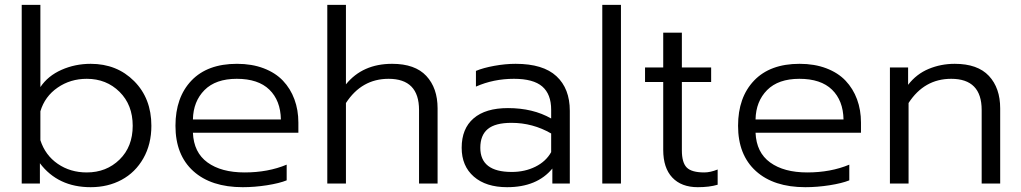

<svg xmlns="http://www.w3.org/2000/svg" viewBox="-20 -759 4221 794"><path d="M355 15.1Q219.7 15.1 145 -84V0H69.8V-738.8H147V-398.9Q178.2 -445.3 234.4 -470.2Q290.5 -495.1 355 -495.1Q463.4 -495.1 534.7 -423.6Q606 -352.1 606 -238.8Q606 -162.6 572.8 -104.2Q539.6 -45.9 482.9 -15.4Q426.3 15.1 355 15.1ZM338.9 -45.9Q419.9 -45.9 474.4 -99.1Q528.8 -152.3 528.8 -238.8Q528.8 -325.2 474.4 -379.2Q419.9 -433.1 338.9 -433.1Q271 -433.1 218.3 -396.7Q165.5 -360.4 147 -298.8V-179.2Q167 -117.2 218.8 -81.5Q270.5 -45.9 338.9 -45.9Z M983.9 15.1Q853 15.1 779.3 -51.5Q705.6 -118.2 705.6 -238.8Q705.6 -356.4 771.7 -425.8Q837.9 -495.1 960 -495.1Q1021.5 -495.1 1070.3 -476.6Q1119.1 -458 1150.1 -425.3Q1181.2 -392.6 1197.5 -348.4Q1213.9 -304.2 1213.9 -252V-210H777.8Q781.2 -128.4 838.1 -87.2Q895 -45.9 991.7 -45.9Q1088.4 -45.9 1165.5 -78.1V-13.2Q1135.3 -1 1084 7.1Q1032.7 15.1 983.9 15.1ZM777.8 -265.1H1141.6Q1140.1 -343.3 1094 -388.2Q1047.9 -433.1 959 -433.1Q872.1 -433.1 825.7 -386.5Q779.3 -339.8 777.8 -265.1Z M1333.5 0V-738.8H1410.6V-410.2Q1479.5 -495.1 1601.6 -495.1Q1696.3 -495.1 1742.9 -445.1Q1789.6 -395 1789.6 -311V0H1712.9V-304.2Q1712.9 -433.1 1586.9 -433.1Q1475.6 -433.1 1410.6 -333V0Z M2077.1 15.1Q1989.7 15.1 1939.5 -28.6Q1889.2 -72.3 1889.2 -147.9Q1889.2 -227.1 1938.5 -269.5Q1987.8 -312 2080.6 -312Q2184.1 -312 2259.3 -269V-305.2Q2259.3 -369.6 2222.4 -401.4Q2185.5 -433.1 2105.5 -433.1Q2021 -433.1 1948.2 -400.9V-465.8Q1978.5 -478.5 2024.4 -486.8Q2070.3 -495.1 2112.3 -495.1Q2226.1 -495.1 2281.2 -443.8Q2336.4 -392.6 2336.4 -300.8V0H2264.2V-62Q2200.7 15.1 2077.1 15.1ZM2096.2 -47.9Q2150.4 -47.9 2194.1 -69.6Q2237.8 -91.3 2259.3 -129.9V-207Q2183.1 -251 2095.2 -251Q2027.8 -251 1997.1 -225.3Q1966.3 -199.7 1966.3 -147.9Q1966.3 -47.9 2096.2 -47.9Z M2470.7 0V-738.8H2547.9V0Z M2865.7 15.1Q2797.9 15.1 2760.3 -24.7Q2722.7 -64.5 2722.7 -139.2V-419.9H2647.5V-480H2722.7V-624H2799.8V-480H2920.9V-419.9H2799.8V-137.2Q2799.8 -86.9 2819.8 -66.4Q2839.8 -45.9 2892.6 -45.9Q2917.5 -45.9 2947.8 -58.1V4.9Q2913.6 15.1 2865.7 15.1Z M3310.5 15.1Q3179.7 15.1 3106 -51.5Q3032.2 -118.2 3032.2 -238.8Q3032.2 -356.4 3098.4 -425.8Q3164.6 -495.1 3286.6 -495.1Q3348.1 -495.1 3397 -476.6Q3445.8 -458 3476.8 -425.3Q3507.8 -392.6 3524.2 -348.4Q3540.5 -304.2 3540.5 -252V-210H3104.5Q3107.9 -128.4 3164.8 -87.2Q3221.7 -45.9 3318.4 -45.9Q3415 -45.9 3492.2 -78.1V-13.2Q3461.9 -1 3410.6 7.1Q3359.4 15.1 3310.5 15.1ZM3104.5 -265.1H3468.3Q3466.8 -343.3 3420.7 -388.2Q3374.5 -433.1 3285.6 -433.1Q3198.7 -433.1 3152.3 -386.5Q3106 -339.8 3104.5 -265.1Z M3660.2 0V-480H3735.4V-408.2Q3770 -453.1 3820.6 -474.1Q3871.1 -495.1 3928.2 -495.1Q4022.9 -495.1 4069.6 -445.1Q4116.2 -395 4116.2 -311V0H4039.6V-304.2Q4039.6 -433.1 3913.6 -433.1Q3802.2 -433.1 3737.3 -333V0Z"/></svg>

Font: Prompt Light
Style: Regular
Weight: 300
Designer: Katatrad Team
Foundry: CadsonDemak
Version: Version 1.000;PS 001.000;hotconv 1.0.88;makeotf.lib2.5.64775